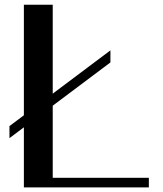

<svg xmlns="http://www.w3.org/2000/svg" viewBox="-20 -812 707 832"><path d="M83.5 -260.3 21 -213.4V-265.6L83.5 -312.5V-791.5H208.5V-406.2L458.5 -593.8V-541.5L208.5 -354V-41.5H625V0H83.5Z"/></svg>

Font: Resagnicto
Style: Bold
Weight: 700
Version: Version 0.9991